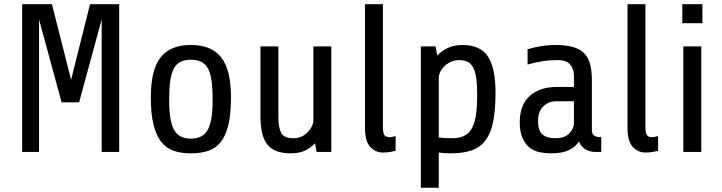

<svg xmlns="http://www.w3.org/2000/svg" viewBox="-20 -720 3424 910"><path d="M544.9 -700.2V0H461.9V-627.9L355 -234.9H272L165 -627.9V0H85V-700.2H226.1L316.9 -341.8L406.7 -700.2Z M1074.7 -259.8Q1074.7 -181.2 1062.7 -129.6Q1050.8 -78.1 1026.9 -47.9Q1002.9 -17.1 967.3 -5.1Q931.6 6.8 884.8 6.8Q838.9 6.8 803.7 -5.1Q768.6 -17.1 744.1 -47.9Q720.2 -78.1 707.5 -129.6Q694.8 -181.2 694.8 -259.8Q694.8 -388.2 740.7 -447.5Q786.6 -506.8 884.8 -506.8Q982.9 -506.8 1028.8 -447.5Q1074.7 -388.2 1074.7 -259.8ZM987.8 -245.1Q987.8 -297.9 982.9 -335Q978 -372.1 966.3 -394.5Q943.8 -437 884.8 -437Q825.2 -437 803.7 -394.5Q792 -372.1 786.9 -335Q781.7 -297.9 781.7 -245.1Q781.7 -147 804.7 -105Q827.6 -63 884.8 -63Q941.9 -63 964.8 -105Q987.8 -147 987.8 -245.1Z M1550.3 -500V0H1480.5L1473.1 -41Q1452.1 -18.1 1424.3 -5.6Q1396.5 6.8 1358.4 6.8Q1277.3 6.8 1245.1 -37.6Q1228.5 -60.1 1221.4 -94Q1214.4 -127.9 1214.4 -173.8V-500H1299.3V-164.1Q1299.3 -116.7 1312.5 -90.8Q1325.7 -64.9 1371.6 -64.9Q1397.5 -64.9 1418 -77.4Q1438.5 -89.8 1451.2 -108.9Q1463.9 -127.9 1465.3 -147V-500Z M1855 -75.2V-4.9Q1849.6 -3.9 1843 -2.7Q1836.4 -1.5 1829.6 0Q1814.9 2.9 1794.9 2.9Q1758.8 2.9 1734.4 -24.2Q1710 -51.3 1710 -111.8V-700.2H1794.9V-117.2Q1794.9 -90.8 1801.5 -80.3Q1808.1 -69.8 1828.1 -69.8Q1835 -69.8 1843.8 -72.3Q1850.6 -74.2 1855 -75.2Z M2059.6 2.9V169.9H1974.6V-500H2044.4L2052.7 -457Q2100.6 -506.8 2170.4 -506.8Q2258.8 -506.8 2293.7 -450.4Q2328.6 -394 2328.6 -282.2Q2328.6 -200.2 2317.6 -144.5Q2306.6 -88.9 2281.7 -55.7Q2256.8 -22 2216.3 -7.6Q2175.8 6.8 2115.7 6.8Q2098.6 6.8 2084.7 5.9Q2070.8 4.9 2059.6 2.9ZM2154.8 -435.1Q2128.9 -435.1 2107.2 -422.1Q2085.4 -409.2 2072.5 -389.6Q2059.6 -370.1 2059.6 -350.1V-68.8Q2070.8 -66.9 2086.7 -65.9Q2102.5 -64.9 2125.5 -64.9Q2194.3 -64.9 2219.2 -117.2Q2231.9 -143.1 2236.8 -181.6Q2241.7 -220.2 2241.7 -272Q2241.7 -364.7 2222.2 -400.9Q2211.4 -419.9 2195.1 -427.5Q2178.7 -435.1 2154.8 -435.1Z M2829.6 -69.8V0H2799.3Q2779.3 0 2757.8 -10.7Q2736.3 -21.5 2724.1 -48.8Q2705.6 -22 2674.6 -7.6Q2643.6 6.8 2592.3 6.8Q2565.4 6.8 2538.3 1.5Q2511.2 -3.9 2490.2 -20.5Q2469.2 -37.1 2456.3 -66.2Q2443.4 -95.2 2443.4 -141.1Q2443.4 -222.2 2490.5 -265.1Q2537.6 -308.1 2621.6 -308.1H2700.2V-361.8Q2700.2 -394 2681.9 -414.6Q2663.6 -435.1 2625.5 -435.1Q2582.5 -435.1 2550.5 -429.9Q2518.6 -424.8 2480.5 -414.1V-486.8Q2508.3 -495.1 2543.2 -501Q2578.1 -506.8 2615.2 -506.8Q2711.4 -506.8 2749 -467.3Q2768.6 -446.8 2776.9 -415.8Q2785.2 -384.8 2785.2 -341.8V-102.1Q2785.2 -86.9 2795.2 -78.4Q2805.2 -69.8 2829.6 -69.8ZM2612.3 -64.9Q2657.2 -64.9 2678.7 -88.6Q2700.2 -112.3 2700.2 -134.8V-240.2H2616.2Q2581.5 -240.2 2555.9 -216.8Q2530.3 -193.4 2530.3 -147Q2530.3 -100.1 2551.3 -82.5Q2572.3 -64.9 2612.3 -64.9Z M3099.1 -75.2V-4.9Q3093.8 -3.9 3087.2 -2.7Q3080.6 -1.5 3073.7 0Q3059.1 2.9 3039.1 2.9Q3002.9 2.9 2978.5 -24.2Q2954.1 -51.3 2954.1 -111.8V-700.2H3039.1V-117.2Q3039.1 -90.8 3045.7 -80.3Q3052.2 -69.8 3072.3 -69.8Q3079.1 -69.8 3087.9 -72.3Q3094.7 -74.2 3099.1 -75.2Z M3309.1 -700.2V-609.9H3213.9V-700.2ZM3303.7 -500V0H3218.8V-500Z"/></svg>

Font: Moulpali
Style: Regular
Weight: 400
Designer: Danh Hong
Version: Version 8.002; ttfautohint (v1.8.3)